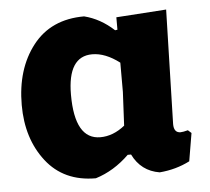

<svg xmlns="http://www.w3.org/2000/svg" viewBox="-42 -517 622 569"><g transform="rotate(-5 269.5 -232.5)"><path d="M221 8Q126 8 73.5 -59.5Q21 -127 21 -227Q21 -334 75 -403.5Q129 -473 228 -473Q276 -461 316 -424L323 -425V-462L472 -472L463 -132Q463 -106 483 -106Q490 -106 505 -110L515 -101L501 -18Q460 3 411 7Q356 -2 331 -53H321Q276 -9 221 8ZM169 -245Q169 -112 245 -112Q283 -112 318 -140L323 -240V-327Q281 -359 242 -359Q169 -359 169 -245Z"/></g></svg>

Font: Alegreya Sans ExtraBold
Style: Regular
Weight: 800
Designer: Juan Pablo del Peral
Foundry: Huerta Tipografica
Version: Version 2.007